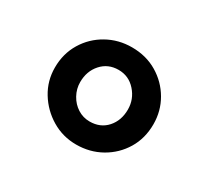

<svg xmlns="http://www.w3.org/2000/svg" viewBox="-85 -942 673 622"><g transform="rotate(30 252.0 -631.0)"><path d="M252 -449.5Q202 -449.5 160.2 -474.5Q118.5 -499.5 93.2 -540.8Q68 -582 68 -631.5Q68 -683.5 93 -724.8Q118 -766 160 -789.5Q202 -813 252 -813Q305.5 -813 347 -788.2Q388.5 -763.5 412.5 -722.2Q436.5 -681 436.5 -631.5Q436.5 -579 411.8 -538Q387 -497 345 -473.2Q303 -449.5 252 -449.5ZM252.5 -536Q292.5 -536 316.8 -563.2Q341 -590.5 341 -631.5Q341 -670 315.2 -699Q289.5 -728 251 -728Q212 -728 187.2 -700.2Q162.5 -672.5 162.5 -631.5Q162.5 -606.5 174.8 -584.2Q187 -562 207.5 -549Q228 -536 252.5 -536Z"/></g></svg>

Font: Merriweather 20pt Black
Style: Regular
Weight: 900
Version: Version 2.100